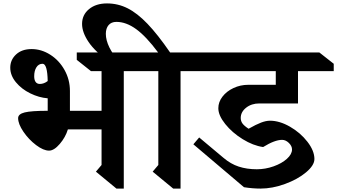

<svg xmlns="http://www.w3.org/2000/svg" viewBox="-20 -1093 1972 1123"><path d="M704 -677V10H661L541 -89L574 -128V-336H377Q363 -290 329.5 -251Q296 -212 267 -212Q234 -212 191 -244.5Q148 -277 117 -322.5Q86 -368 86 -402Q86 -426 124.5 -435.5Q163 -445 259 -445V-518Q208 -522 157 -547Q106 -572 73 -612Q40 -652 40 -697Q40 -743 74 -774.5Q108 -806 165 -806Q222 -806 274 -773Q326 -740 357.5 -683.5Q389 -627 389 -561V-445H574V-677H512L429 -743V-786H784L867 -720V-677ZM213 -602Q237 -602 259 -619Q257 -720 229 -720Q206 -720 193 -699.5Q180 -679 180 -647Q180 -625 188.5 -613.5Q197 -602 213 -602Z M1036 -677V10H993L873 -89L906 -128V-677H844L761 -743V-786H905Q835 -880 776.5 -922.5Q718 -965 661 -965Q631 -965 615 -946Q599 -927 599 -895Q599 -858 620 -815Q641 -772 679 -736H615Q536 -791 498 -847.5Q460 -904 460 -953Q460 -1006 500.5 -1039.5Q541 -1073 606 -1073Q670 -1073 726.5 -1044.5Q783 -1016 842.5 -954Q902 -892 975 -786H1116L1199 -720V-677Z M1388 -403Q1388 -385 1398 -371Q1408 -357 1434 -340Q1478 -365 1507 -376Q1536 -387 1559 -387Q1615 -387 1676 -352Q1737 -317 1778 -264Q1819 -211 1819 -163Q1819 -126 1770 -85Q1721 -44 1647 -17Q1573 10 1504 10Q1457 10 1407 2L1111 -249L1145 -289L1287 -170Q1329 -134 1376.5 -118.5Q1424 -103 1482 -103Q1532 -103 1580 -120Q1628 -137 1658 -164Q1688 -191 1688 -219Q1688 -239 1669.5 -257Q1651 -275 1630 -275Q1587 -275 1519 -233Q1461 -241 1399.5 -279Q1338 -317 1297.5 -367.5Q1257 -418 1257 -460Q1257 -496 1281 -527.5Q1305 -559 1345.5 -578Q1386 -597 1432 -597H1593V-677H1070L987 -743V-786H1848L1932 -720V-677H1723V-488H1497Q1451 -488 1419.5 -463Q1388 -438 1388 -403Z"/></svg>

Font: InknutAntiqua
Style: Medium
Weight: 500
Designer: Claus Eggers Srensen
Foundry: Claus Eggers Srensen
Version: Version 1.000; ttfautohint (v1.2) -l 7 -r 28 -G 50 -x 13 -D 